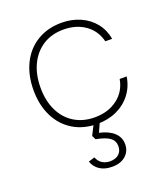

<svg xmlns="http://www.w3.org/2000/svg" viewBox="-139 -622 830 953"><g transform="rotate(-20 276.5 -146.0)"><path d="M52 -257Q52 -336 82 -397Q112 -458 167.5 -491.5Q223 -525 296 -525Q350 -525 395 -505Q440 -485 469 -448.5Q498 -412 506 -364H470Q455 -424 407.5 -457Q360 -490 294 -490Q231 -490 185 -460.5Q139 -431 114 -378.5Q89 -326 89 -257Q89 -187 114.5 -135Q140 -83 186 -55Q232 -27 293 -27Q364 -27 413 -64Q462 -101 473 -164H510Q502 -112 472 -73Q442 -34 396 -13Q350 8 293 8Q221 8 166.5 -25Q112 -58 82 -118Q52 -178 52 -257ZM189 169 222 159Q230 180 246.5 191.5Q263 203 288 204Q319 204 336 188.5Q353 173 353 147Q353 119 331.5 102.5Q310 86 258 76L248 55L281 -10H313L285 52Q335 63 361.5 88Q388 113 388 149Q388 187 360.5 210.5Q333 234 288 233Q251 233 225 216Q199 199 189 169Z"/></g></svg>

Font: Mona Sans VF XLt
Style: Regular
Weight: 200
Designer: Deni Anggara
Foundry: GitHub
Version: Version 2.000;Glyphs 3.2.3 (3260)